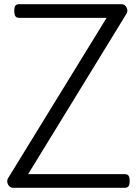

<svg xmlns="http://www.w3.org/2000/svg" viewBox="-20 -895 653 915"><path d="M42 0Q32 0 24.5 -7.5Q17 -15 15 -25.5Q13 -36 18 -45L488 -810H71Q59 -810 53.5 -817.5Q48 -825 48 -843Q48 -861 53.5 -868Q59 -875 71 -875H559Q575 -875 583 -859.5Q591 -844 583 -830L114 -65H575Q587 -65 592.5 -58Q598 -51 598 -33Q598 -15 592.5 -7.5Q587 0 575 0Z"/></svg>

Font: Playwrite GB S Light
Style: Regular
Weight: 300
Designer: Veronika Burian, José Scaglione
Foundry: TypeTogether
Version: Version 1.002